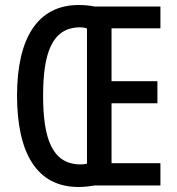

<svg xmlns="http://www.w3.org/2000/svg" viewBox="-20 -740 705 766"><path d="M294 -720C129 -720 48 -586 48 -359C48 -132 125 6 293 6C318 6 338 3 358 0H620V-89H425V-328H608V-416H425V-627H620V-714H357C338 -718 317 -720 294 -720ZM297 -631C309 -631 319 -630 327 -626V-87C320 -85 310 -84 299 -84C187 -86 152 -189 152 -358C152 -525 186 -629 297 -631Z"/></svg>

Font: Noto Sans Armenian ExtraCondensed Medium
Style: Regular
Weight: 500
Width: 2
Designer: Monotype Design Team
Foundry: Monotype Imaging Inc.
Version: Version 2.008